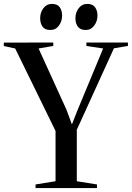

<svg xmlns="http://www.w3.org/2000/svg" viewBox="-36 -960 674 980"><path d="M247.5 -35V-291.5L41.5 -712.5L-16.5 -725V-742.5L236 -743V-725.5L161 -712.5L303.5 -399.5L331 -325L359 -396L490.5 -712.5L405 -725.5V-743H617V-725.5L545.5 -713.5L356 -297.5V-35L459 -18.5V0H145.5V-18.5ZM220.5 -807Q193.5 -807 181.2 -824Q169 -841 169 -867Q169 -896.5 185.5 -918.2Q202 -940 228.5 -940H229.5Q257 -940 269 -923Q281 -906 281 -880Q281 -852 264.8 -829.5Q248.5 -807 221.5 -807ZM401 -807Q373.5 -807 361.2 -824Q349 -841 349 -867Q349 -896.5 365.8 -918.2Q382.5 -940 408.5 -940H409.5Q437 -940 449.2 -923Q461.5 -906 461.5 -880Q461.5 -852 445 -829.5Q428.5 -807 402 -807Z"/></svg>

Font: Merriweather 144pt
Style: Regular
Weight: 400
Version: Version 2.100